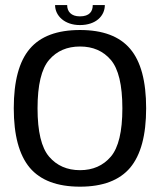

<svg xmlns="http://www.w3.org/2000/svg" viewBox="-20 -714 632 739"><path d="M288 4.5C375.5 4.5 440 -20 481 -68.5C522 -117.5 542.5 -193.5 542.5 -297.5C542.5 -401.5 522 -478 481 -526C440 -574.5 375.5 -598.5 288 -598.5C200 -598.5 135.5 -574.5 94.5 -526C53.5 -478 33 -401.5 33 -297.5C33 -193.5 53.5 -117.5 94.5 -68.5C135.5 -20 200 4.5 288 4.5ZM288 -59C238.5 -59 198.5 -76.5 169 -111C139.5 -145.5 124.5 -207.5 124.5 -297C124.5 -387 139.5 -449 169 -483.5C198.5 -518 238.5 -535 288 -535C337.5 -535 377 -518 406.5 -483.5C436 -449 451 -387 451 -297C451 -207.5 436 -145.5 406.5 -111C377 -76.5 337.5 -59 288 -59ZM287.5 -617.5C350 -617.5 383.5 -653.5 383.5 -694.5H337C337 -670.5 325 -651 287.5 -651C253.5 -651 238.5 -670 238.5 -694.5H192C192 -653.5 228.5 -617.5 287.5 -617.5Z"/></svg>

Font: Anybody
Style: Regular
Weight: 400
Designer: Tyler Finck
Foundry: Etcetera Type Company
Version: Version 1.110